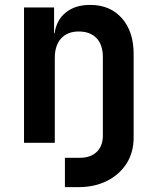

<svg xmlns="http://www.w3.org/2000/svg" viewBox="-20 -580 639 780"><path d="M243.7 180.2V61H304.2Q348.1 61 373 37.1Q397.9 13.2 397.9 -29.8V-348.1Q397.9 -397.9 372.1 -425Q346.2 -452.1 299.8 -452.1Q254.4 -452.1 228.5 -424.1Q202.6 -396 202.6 -344.2V0H77.6V-549.8H199.7V-444.8H201.7Q209.5 -499 247.6 -529.5Q285.6 -560.1 346.2 -560.1Q427.2 -560.1 475.1 -506.1Q522.9 -452.1 522.9 -360.8V-21Q522.9 39.1 494.4 84Q465.8 128.9 415.5 154.5Q365.2 180.2 298.3 180.2Z"/></svg>

Font: UDEV Gothic 35
Style: Bold
Weight: 700
Version: v2.1.0; ttfautohint (v1.8.4.7-5d5b-dirty) -l 6 -r 45 -G 200 